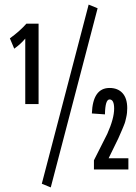

<svg xmlns="http://www.w3.org/2000/svg" viewBox="-20 -738 594 836"><path d="M95 -635H148V-285H90V-570Q71 -547 42 -526L23 -571Q67 -603 95 -635ZM366 -718 405 -702 201 78 162 62ZM534 -267Q534 -257 533 -247Q532 -237 529.5 -226.5Q527 -216 525.5 -209.5Q524 -203 519 -191Q514 -179 512 -174Q510 -169 503.5 -154.5Q497 -140 495 -135L453 -49H539V0H389V-40L447 -155Q477 -222 477 -265Q477 -305 457 -305Q438 -305 437 -240L380 -244Q384 -355 457 -355Q493 -355 513.5 -332.5Q534 -310 534 -267Z"/></svg>

Font: Gully ECD Medium
Style: Regular
Weight: 500
Width: 2
Designer: jaikishan Patel
Foundry: MagicType
Version: Version 1.000;Glyphs 3.2 (3242)